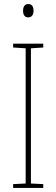

<svg xmlns="http://www.w3.org/2000/svg" viewBox="-20 -930 278 950"><path d="M120 -910C100 -910 94 -893 94 -877C94 -859 101 -844 119 -844C138 -844 146 -858 146 -877C146 -893 141 -910 120 -910ZM194 0V-19L133 -22V-691L194 -695V-714H45V-695L107 -691V-22L45 -19V0Z"/></svg>

Font: Noto Sans Sinhala UI Condensed Thin
Style: Regular
Weight: 100
Width: 3
Designer: Jelle Bosma - Monotype Design Team
Foundry: Monotype Imaging Inc.
Version: Version 2.006